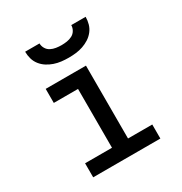

<svg xmlns="http://www.w3.org/2000/svg" viewBox="-172 -868 944 995"><g transform="rotate(-30 300.0 -370.0)"><path d="M99 0V-84H260V-436H115V-520H356V-84H501V0ZM300 -600Q278 -600 256.5 -602.5Q235 -605 214.5 -612Q194 -619 176 -630.5Q158 -642 144.5 -659Q131 -676 125 -697Q119 -718 119 -740H205Q205 -724 213.5 -709.5Q222 -695 236.5 -687.5Q251 -680 267.5 -677.5Q284 -675 300 -675Q316 -675 332.5 -677.5Q349 -680 363.5 -687.5Q378 -695 386.5 -709.5Q395 -724 395 -740H481Q481 -718 475 -697Q469 -676 455.5 -659Q442 -642 424 -630.5Q406 -619 385.5 -612Q365 -605 343.5 -602.5Q322 -600 300 -600Z"/></g></svg>

Font: Iosevka Medium Extended
Style: Regular
Weight: 500
Width: 7
Monospace: yes
Designer: Belleve Invis
Foundry: Belleve Invis
Version: Version 32.5.0; ttfautohint (v1.8.4)